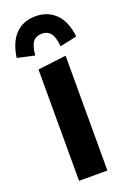

<svg xmlns="http://www.w3.org/2000/svg" viewBox="-176 -839 597 891"><g transform="rotate(-20 122.0 -393.5)"><path d="M52 0V-550L192 -567V0ZM123 -787Q182 -787 221 -749Q260 -711 269 -634L185 -616Q181 -663 165.5 -682Q150 -701 123 -701Q94 -701 79 -682Q64 -663 60 -616L-25 -635Q-14 -711 24 -749Q62 -787 123 -787Z"/></g></svg>

Font: Freeman
Style: Regular
Weight: 400
Designer: Vernon Adams, Aoife Mooney, Rodrigo Fuenzalida
Foundry: Rodrigo Fuenzalida
Version: Version 1.000; ttfautohint (v1.8.4.7-5d5b)